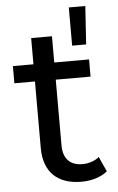

<svg xmlns="http://www.w3.org/2000/svg" viewBox="-54 -803 522 846"><g transform="rotate(-5 206.5 -380.0)"><path d="M352 -529H198V-645H106V-529H15V-453H106V-158C106 -53 166 5 272 5C315 5 358 -7 387 -31L357 -97C338 -81 311 -72 283 -72C228 -72 198 -104 198 -162V-453H352ZM345 -596 356 -765H283V-596Z"/></g></svg>

Font: Montserrat-Alt1 Med
Style: Regular
Weight: 500
Designer: Differentunic
Foundry: Differentunic
Version: Version 7.222